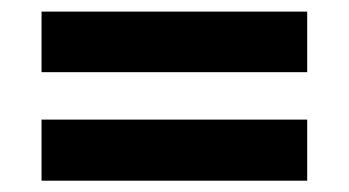

<svg xmlns="http://www.w3.org/2000/svg" viewBox="-20 -491 610 336"><path d="M517.6 -364.7V-470.7H52.7V-364.7ZM517.6 -174.8V-281.7H52.7V-174.8Z"/></svg>

Font: Noto Reveo Sans
Style: Bold
Weight: 700
Designer: Monotype Design team
Foundry: Monotype Imaging Inc.
Version: Version 1.04